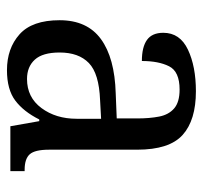

<svg xmlns="http://www.w3.org/2000/svg" viewBox="-36 -550 596 565"><g transform="rotate(90 262.5 -268.0)"><path d="M187 10Q123 10 81.5 -27Q40 -64 40 -145Q40 -226 95.5 -266.5Q151 -307 255 -310L329 -313V-373Q329 -410 323.5 -438Q318 -466 299.5 -482Q281 -498 244 -498Q191 -498 175.5 -467Q160 -436 160 -387Q119 -387 98 -402Q77 -417 77 -450Q77 -499 126.5 -522.5Q176 -546 249 -546Q334 -546 377.5 -507Q421 -468 421 -373V-114Q421 -72 434.5 -57Q448 -42 480 -42H484V0H352L337 -85H332Q309 -39 276.5 -14.5Q244 10 187 10ZM213 -49Q267 -49 298.5 -91.5Q330 -134 330 -195V-267L275 -264Q197 -261 166 -231Q135 -201 135 -145Q135 -95 156 -72Q177 -49 213 -49Z"/></g></svg>

Font: Noto Serif SemiCondensed
Style: Regular
Weight: 400
Width: 4
Designer: Monotype Design Team
Foundry: Monotype Imaging Inc.
Version: Version 2.013